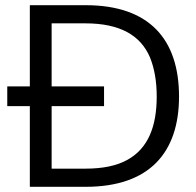

<svg xmlns="http://www.w3.org/2000/svg" viewBox="-20 -720 757 740"><path d="M310 0C557 0 670 -133 670 -348C670 -567 557 -700 310 -700H95V-387H8V-311H95V0ZM179 -311H381V-387H179V-630H309C444 -630 522 -583 558 -499C575 -457 584 -407 584 -348C584 -233 551 -148 471 -104C430 -81 376 -70 309 -70H179Z"/></svg>

Font: Rootstock Sans Body
Style: Regular
Weight: 400
Designer: Colophon Foundry, Jonny Pinhorn
Foundry: Colophon Foundry
Version: Version 1.200;FEAKit 1.0